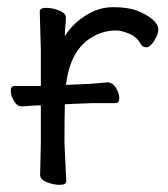

<svg xmlns="http://www.w3.org/2000/svg" viewBox="-20 -506 470 536"><path d="M165 0Q165 10 147 10Q129 10 110.5 2.5Q92 -5 92 -18L94 -106V-212Q80 -212 42 -209H41Q28 -209 19 -224Q10 -239 10 -252.5Q10 -266 21 -266H94V-367L91 -474Q91 -484 109 -484Q127 -484 145.5 -476.5Q164 -469 164 -457.5Q164 -446 162.5 -434Q161 -422 161 -405Q181 -438 218 -462Q255 -486 296 -486Q337 -486 363 -476Q389 -466 405.5 -452Q422 -438 422 -424Q422 -410 410.5 -392Q399 -374 388.5 -374Q378 -374 372 -384Q362 -403 340.5 -412Q319 -421 304 -421Q262 -421 226 -395Q175 -358 164 -269L233 -272Q256 -274 280 -276H281Q294 -276 303.5 -261Q313 -246 313 -232Q313 -218 302 -218H233L162 -215H161Q160 -174 160 -106Z"/></svg>

Font: LXGW WenKai TC
Style: Regular
Weight: 400
Designer: LXGW / Fontworks Inc.
Foundry: LXGW / Fontworks Inc.
Version: Version 1.330